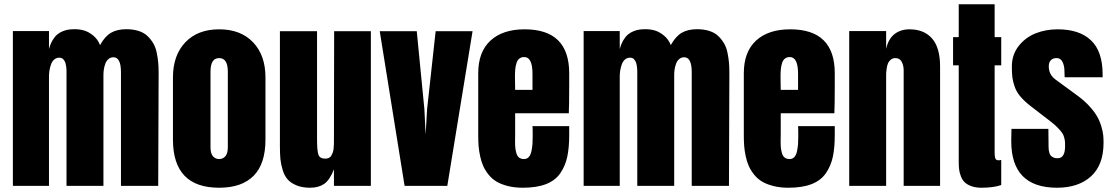

<svg xmlns="http://www.w3.org/2000/svg" viewBox="-20 -880 5263 909"><path d="M41 -732.9H211.9V-647.5Q218.3 -671.9 229 -689.7Q239.7 -707.5 251.7 -717.3Q263.7 -727.1 279.1 -732.9Q294.4 -738.8 307.1 -740.2Q319.8 -741.7 335 -741.7Q357.4 -741.7 378.9 -735.4Q400.4 -729 421.9 -711.2Q443.4 -693.4 453.6 -666.5Q476.6 -708 505.6 -724.9Q534.7 -741.7 578.1 -741.7Q610.8 -741.7 636.5 -733.4Q662.1 -725.1 678.5 -709.2Q694.8 -693.4 705.8 -674.6Q716.8 -655.8 721.9 -630.9Q727.1 -606 729 -584Q731 -562 731 -535.2L729 0H552.7V-538.1Q552.7 -608.9 517.1 -608.9Q503.4 -608.9 493.4 -600.3Q483.4 -591.8 478.5 -578.1Q473.6 -564.5 471.7 -551.5Q469.7 -538.6 469.7 -525.9V0H294.9V-517.1Q294.9 -518.6 294.9 -526.1Q294.9 -533.7 294.9 -537.8Q294.9 -542 294.7 -550.5Q294.4 -559.1 293.5 -564.2Q292.5 -569.3 291 -576.9Q289.6 -584.5 286.9 -589.1Q284.2 -593.8 280.8 -598.1Q277.3 -602.5 272.2 -604.7Q267.1 -606.9 260.7 -606.9Q246.6 -606.9 236.6 -598.1Q226.6 -589.4 221.4 -574.7Q216.3 -560.1 214.1 -545.9Q211.9 -531.7 211.9 -517.1V0H41Z M1017.6 8.8Q798.8 8.8 798.8 -219.2V-513.2Q798.8 -618.2 857.4 -679.7Q916 -741.2 1017.6 -741.2Q1119.6 -741.2 1178.2 -679.7Q1236.8 -618.2 1236.8 -513.2V-219.2Q1236.8 -104.5 1180.9 -47.9Q1125 8.8 1017.6 8.8ZM976.6 -541V-183.1Q976.6 -153.8 988 -140.4Q999.5 -127 1017.6 -127Q1035.6 -127 1047.1 -140.4Q1058.6 -153.8 1058.6 -183.1V-541Q1058.6 -605 1017.6 -605Q976.6 -605 976.6 -541Z M1562 -732.4H1735.8V0H1561V-78.1Q1540.5 -26.4 1513.9 -8.8Q1487.3 8.8 1448.2 8.8Q1411.1 8.8 1384.3 -2.2Q1357.4 -13.2 1342.3 -30Q1327.1 -46.9 1318.6 -74Q1310.1 -101.1 1307.6 -126.5Q1305.2 -151.9 1305.2 -187V-732.4H1481V-222.2Q1481 -166.5 1487.5 -147.7Q1494.1 -128.9 1520 -128.9Q1529.8 -128.9 1537.4 -132.6Q1544.9 -136.2 1549.1 -144Q1553.2 -151.9 1555.9 -159.2Q1558.6 -166.5 1559.6 -178.5Q1560.5 -190.4 1560.8 -197.3Q1561 -204.1 1561 -216.3Q1561 -220.2 1561 -222.2Z M2097.7 0H1895.5L1777.8 -732.4H1953.1L1989.3 -361.8L1995.1 -243.2L2002 -362.8L2042.5 -732.4H2217.3Z M2455.1 8.8Q2416 8.8 2384.3 0.7Q2352.5 -7.3 2330.8 -20.3Q2309.1 -33.2 2293.2 -53Q2277.3 -72.8 2268.1 -93.3Q2258.8 -113.8 2253.2 -140.1Q2247.6 -166.5 2245.8 -189Q2244.1 -211.4 2244.1 -238.8V-533.2Q2244.1 -634.3 2302 -687.7Q2359.9 -741.2 2463.9 -741.2Q2674.8 -741.2 2674.8 -533.2V-480Q2674.8 -380.9 2672.9 -343.8H2418.9V-241.2Q2418.9 -236.3 2418.7 -225.3Q2418.5 -214.4 2418.5 -208.5Q2418.5 -190.9 2419.9 -178.5Q2421.4 -166 2425.3 -153.1Q2429.2 -140.1 2438.2 -133.5Q2447.3 -127 2460.9 -127Q2475.1 -127 2483.9 -137Q2492.7 -147 2496.3 -165.8Q2500 -184.6 2501 -199.2Q2502 -213.9 2502 -235.8Q2502 -278.8 2501 -282.7H2674.8V-241.2Q2674.8 -180.2 2665.5 -137.2Q2656.2 -94.2 2632.6 -59.8Q2608.9 -25.4 2564.9 -8.3Q2521 8.8 2455.1 8.8ZM2461.9 -609.9Q2448.2 -609.9 2439 -602.8Q2429.7 -595.7 2425.3 -581.5Q2420.9 -567.4 2419.4 -552.5Q2418 -537.6 2418 -516.1Q2418 -505.9 2418.5 -485.4Q2418.9 -464.8 2418.9 -454.6H2501V-530.8Q2501 -609.9 2461.9 -609.9Z M2743.2 -732.9H2914.1V-647.5Q2920.4 -671.9 2931.2 -689.7Q2941.9 -707.5 2953.9 -717.3Q2965.8 -727.1 2981.2 -732.9Q2996.6 -738.8 3009.3 -740.2Q3022 -741.7 3037.1 -741.7Q3059.6 -741.7 3081.1 -735.4Q3102.5 -729 3124 -711.2Q3145.5 -693.4 3155.8 -666.5Q3178.7 -708 3207.8 -724.9Q3236.8 -741.7 3280.3 -741.7Q3313 -741.7 3338.6 -733.4Q3364.3 -725.1 3380.6 -709.2Q3397 -693.4 3408 -674.6Q3418.9 -655.8 3424.1 -630.9Q3429.2 -606 3431.2 -584Q3433.1 -562 3433.1 -535.2L3431.2 0H3254.9V-538.1Q3254.9 -608.9 3219.2 -608.9Q3205.6 -608.9 3195.6 -600.3Q3185.5 -591.8 3180.7 -578.1Q3175.8 -564.5 3173.8 -551.5Q3171.9 -538.6 3171.9 -525.9V0H2997.1V-517.1Q2997.1 -518.6 2997.1 -526.1Q2997.1 -533.7 2997.1 -537.8Q2997.1 -542 2996.8 -550.5Q2996.6 -559.1 2995.6 -564.2Q2994.6 -569.3 2993.2 -576.9Q2991.7 -584.5 2989 -589.1Q2986.3 -593.8 2982.9 -598.1Q2979.5 -602.5 2974.4 -604.7Q2969.2 -606.9 2962.9 -606.9Q2948.7 -606.9 2938.7 -598.1Q2928.7 -589.4 2923.6 -574.7Q2918.5 -560.1 2916.3 -545.9Q2914.1 -531.7 2914.1 -517.1V0H2743.2Z M3712.4 8.8Q3673.3 8.8 3641.6 0.7Q3609.9 -7.3 3588.1 -20.3Q3566.4 -33.2 3550.5 -53Q3534.7 -72.8 3525.4 -93.3Q3516.1 -113.8 3510.5 -140.1Q3504.9 -166.5 3503.2 -189Q3501.5 -211.4 3501.5 -238.8V-533.2Q3501.5 -634.3 3559.3 -687.7Q3617.2 -741.2 3721.2 -741.2Q3932.1 -741.2 3932.1 -533.2V-480Q3932.1 -380.9 3930.2 -343.8H3676.3V-241.2Q3676.3 -236.3 3676 -225.3Q3675.8 -214.4 3675.8 -208.5Q3675.8 -190.9 3677.2 -178.5Q3678.7 -166 3682.6 -153.1Q3686.5 -140.1 3695.6 -133.5Q3704.6 -127 3718.3 -127Q3732.4 -127 3741.2 -137Q3750 -147 3753.7 -165.8Q3757.3 -184.6 3758.3 -199.2Q3759.3 -213.9 3759.3 -235.8Q3759.3 -278.8 3758.3 -282.7H3932.1V-241.2Q3932.1 -180.2 3922.9 -137.2Q3913.6 -94.2 3889.9 -59.8Q3866.2 -25.4 3822.3 -8.3Q3778.3 8.8 3712.4 8.8ZM3719.2 -609.9Q3705.6 -609.9 3696.3 -602.8Q3687 -595.7 3682.6 -581.5Q3678.2 -567.4 3676.8 -552.5Q3675.3 -537.6 3675.3 -516.1Q3675.3 -505.9 3675.8 -485.4Q3676.3 -464.8 3676.3 -454.6H3758.3V-530.8Q3758.3 -609.9 3719.2 -609.9Z M4000.5 0V-732.9H4175.3V-648.9Q4186 -696.3 4215.1 -718.8Q4244.1 -741.2 4285.6 -741.2Q4354.5 -741.2 4392.6 -698Q4430.7 -654.8 4430.7 -564.9V0H4258.3V-546.9Q4258.3 -569.8 4249 -587.4Q4239.7 -605 4219.2 -605Q4206.5 -605 4197.8 -597.9Q4189 -590.8 4184.8 -581.8Q4180.7 -572.8 4178.2 -558.1Q4175.8 -543.5 4175.5 -535.6Q4175.3 -527.8 4175.3 -515.1V0Z M4519 -859.9H4689V-704.1H4720.2V-570.8H4689V-158.7Q4689 -149.4 4689.5 -144Q4689.9 -138.7 4691.4 -132.6Q4692.9 -126.5 4697 -123.8Q4701.2 -121.1 4707.5 -121.1Q4713.9 -121.1 4720.2 -123V-3.9Q4683.1 8.8 4627 8.8Q4598.6 8.8 4578.4 1.2Q4558.1 -6.3 4546.9 -17.3Q4535.6 -28.3 4529.1 -45.7Q4522.5 -63 4520.8 -78.1Q4519 -93.3 4519 -112.8V-570.8H4492.2V-704.1H4519Z M5020.5 -514.2 5019.5 -542Q5019.5 -551.8 5018.1 -561.5Q5016.6 -571.3 5012.7 -581.8Q5008.8 -592.3 5001 -598.6Q4993.2 -605 4982.4 -605Q4964.4 -605 4954.8 -594.7Q4945.3 -584.5 4945.3 -565.9Q4945.3 -526.9 4976.6 -503.9L5084.5 -424.8Q5116.7 -400.9 5140.1 -374.5Q5163.6 -348.1 5175.5 -326.4Q5187.5 -304.7 5194.6 -279.8Q5201.7 -254.9 5203.1 -239.3Q5204.6 -223.6 5204.6 -204.1Q5204.6 -99.1 5145.3 -45.2Q5085.9 8.8 4984.4 8.8Q4767.6 8.8 4767.6 -211.9L4768.6 -270H4943.4L4944.3 -184.1Q4944.3 -166.5 4948.5 -155Q4952.6 -143.6 4960 -138.7Q4967.3 -133.8 4973.4 -132.3Q4979.5 -130.9 4987.3 -130.9Q5022.5 -130.9 5022.5 -188Q5022.5 -202.6 5022 -209.2Q5021.5 -215.8 5018.3 -228.8Q5015.1 -241.7 5008.1 -251.5Q5001 -261.2 4987.5 -275.4Q4974.1 -289.6 4953.6 -305.2L4860.4 -377Q4830.1 -400.4 4811.3 -422.6Q4792.5 -444.8 4783.9 -469.5Q4775.4 -494.1 4772.9 -513.9Q4770.5 -533.7 4770.5 -564.9Q4770.5 -621.1 4802.7 -662.1Q4835 -703.1 4883.1 -722.2Q4931.2 -741.2 4987.3 -741.2Q5090.3 -741.2 5145.3 -689Q5200.2 -636.7 5200.2 -527.8V-514.2Z"/></svg>

Font: Anton
Style: Regular
Weight: 400
Foundry: vernon adams
Version: Version 1.000